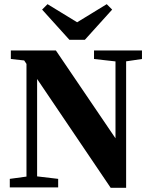

<svg xmlns="http://www.w3.org/2000/svg" viewBox="-20 -899 730 921"><path d="M27 0V-41L122 -54H149L259 -41V0ZM107 0V-634H158V-329V0ZM431 -616V-657H661V-616L573 -603H547ZM511 2 150 -532H147L96 -609L32 -616V-657H248L552 -209L534 -206V-354V-657H585V2ZM208 -879 383 -772H317L492 -879L518 -853L387 -708H313L182 -853Z"/></svg>

Font: Source Serif 4 36pt
Style: Bold
Weight: 700
Designer: Frank Grießhammer
Foundry: Adobe Systems Incorporated
Version: Version 4.004;hotconv 1.0.116;makeotfexe 2.5.65601